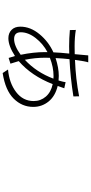

<svg xmlns="http://www.w3.org/2000/svg" viewBox="386 -1078 727 1540"><g transform="rotate(90 750.0 -308.5)"><path d="M460 -143.6Q560.5 -237.3 611.3 -373Q605.5 -374 590.8 -374Q519.5 -374 444.3 -344.7Q443.4 -333 443.4 -307.6Q443.4 -226.6 460 -143.6ZM398.4 -305.7V-325.2Q332 -290 285.6 -230.5Q239.3 -170.9 239.3 -111.3Q239.3 -57.6 293.9 -57.6Q347.7 -57.6 419.9 -110.4Q398.4 -212.9 398.4 -305.7ZM676.8 -426.8 669.9 -407.2Q751 -387.7 794.4 -334.5Q837.9 -281.2 837.9 -210.9Q837.9 -121.1 771.5 -54.2Q705.1 12.7 566.4 34.2L538.1 -8.8Q646.5 -18.6 718.8 -73.7Q791 -128.9 791 -214.8Q791 -270.5 755.4 -312Q719.7 -353.5 655.3 -367.2Q588.9 -197.3 470.7 -94.7Q472.7 -86.9 491.2 -28.3L445.3 -13.7Q436.5 -41 429.7 -64.5Q348.6 -11.7 287.1 -11.7Q246.1 -11.7 220.2 -37.1Q194.3 -62.5 194.3 -107.4Q194.3 -188.5 254.4 -261.2Q314.5 -334 400.4 -373Q402.3 -425.8 410.2 -500Q390.6 -499 351.6 -499Q286.1 -499 221.7 -504.9L220.7 -552.7Q279.3 -543 351.6 -543Q393.6 -543 415 -543.9Q424.8 -644.5 424.8 -652.3H480.5Q472.7 -631.8 460.9 -545.9Q614.3 -551.8 752.9 -579.1L753.9 -533.2Q600.6 -508.8 455.1 -502Q449.2 -450.2 446.3 -390.6Q525.4 -416 588.9 -416Q602.5 -416 626 -414.1L631.8 -434.6Q636.7 -450.2 639.6 -470.7L688.5 -460Q685.5 -449.2 676.8 -426.8Z"/></g></svg>

Font: Bpmf Zihi Sans Light
Style: Light
Weight: 300
Foundry: But Ko
Version: Version 1.320